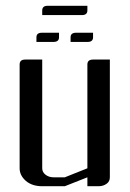

<svg xmlns="http://www.w3.org/2000/svg" viewBox="-20 -644 448 664"><path d="M126 -591.8V-607.9Q126 -624 145 -624H282.2V-607.9Q282.2 -591.8 263.2 -591.8ZM47.9 -62V-420.9Q47.9 -438 66.9 -438H126V-62Q126 -48.8 137.2 -40Q148.9 -30.8 165 -30.8H204.1L282.2 -62V-420.9Q282.2 -438 301.8 -438H359.9V-30.8Q359.9 -16.6 349.1 -8.8Q337.4 0 320.8 0H282.2V-30.8L204.1 0H126Q91.3 0 69.8 -18.1Q47.9 -37.1 47.9 -62ZM106 -499V-515.1Q106 -530.8 125 -530.8H184.1V-515.1Q184.1 -499 165 -499ZM224.1 -499V-515.1Q224.1 -530.8 243.2 -530.8H301.8V-515.1Q301.8 -499 283.2 -499Z"/></svg>

Font: Hhenum
Style: Regular
Weight: 400
Designer: T. Christopher White
Version: Version 1.0